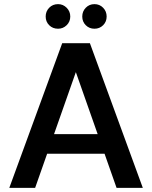

<svg xmlns="http://www.w3.org/2000/svg" viewBox="-20 -909 735 929"><path d="M25 0 281 -700H415L671 0H544L347 -560L150 0ZM139 -165 171 -260H516L548 -165ZM261 -770Q235 -770 218 -787Q201 -804 201 -829Q201 -854 218 -871.5Q235 -889 261 -889Q285 -889 302.5 -871.5Q320 -854 320 -829Q320 -804 302.5 -787Q285 -770 261 -770ZM437 -770Q412 -770 395 -787Q378 -804 378 -829Q378 -854 395 -871.5Q412 -889 437 -889Q462 -889 479 -871.5Q496 -854 496 -829Q496 -804 479 -787Q462 -770 437 -770Z"/></svg>

Font: DM Sans 18pt SemiBold
Style: Regular
Weight: 600
Designer: Colophon Foundry, Jonny Pinhorn
Foundry: Colophon Foundry
Version: Version 4.004;gftools[0.9.30]